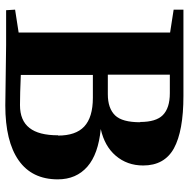

<svg xmlns="http://www.w3.org/2000/svg" viewBox="-14 -678 695 706"><g transform="rotate(90 333.0 -324.5)"><path d="M429 -493H428Q428 -551 403 -576Q377 -602 322 -602H254V-374H326Q378 -374 404 -401Q429 -427 429 -493ZM477 -191H478Q478 -256 445 -287Q411 -319 339 -319H255V-54Q326 -51 366 -51Q423 -51 450 -86Q477 -120 477 -191ZM17 0 15 -33 99 -46V-603L15 -616V-652H332Q461 -652 525 -617Q588 -582 588 -504Q588 -445 552 -403Q517 -362 454 -348Q546 -339 592 -299Q639 -258 639 -190Q639 -95 569 -46Q499 3 367 3L145 0Z"/></g></svg>

Font: Libra Serif Modern
Style: Bold
Weight: 700
Designer: Stefan Peev, Context Ltd
Foundry: Ascender Corporation
Version: Version 1.000